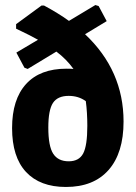

<svg xmlns="http://www.w3.org/2000/svg" viewBox="-20 -732 541 763"><path d="M155 -710Q211 -680 254 -649L359 -712L372 -708L404 -648L318 -596Q471 -452 471 -249Q471 -124 411.5 -56.5Q352 11 242 11Q139 11 83.5 -48.5Q28 -108 28 -223Q28 -337 83.5 -398Q139 -459 244 -459Q263 -459 272 -458Q244 -497 204 -527L90 -458L77 -463L45 -523L131 -574Q101 -591 44 -618V-636L145 -710ZM172 -225Q172 -151 191.5 -121Q211 -91 253 -91Q294 -91 310.5 -122Q327 -153 327 -232Q327 -285 321 -330Q292 -351 253 -351Q209 -351 190.5 -323Q172 -295 172 -225Z"/></svg>

Font: Alegreya Sans ExtraBold
Style: Regular
Weight: 800
Designer: Juan Pablo del Peral
Foundry: Huerta Tipografica
Version: Version 2.007